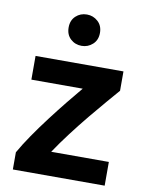

<svg xmlns="http://www.w3.org/2000/svg" viewBox="-84 -809 659 869"><g transform="rotate(10 245.0 -374.5)"><path d="M36 0V-79Q58 -118 89 -163Q120 -208 155 -254Q190 -300 223.5 -341.5Q257 -383 284 -415H48V-524H452V-435Q433 -413 401.5 -376.5Q370 -340 333 -295Q296 -250 259.5 -202Q223 -154 193 -109H458V0ZM245 -605Q215 -605 194 -624.5Q173 -644 173 -677Q173 -710 194 -729.5Q215 -749 245 -749Q274 -749 295.5 -729.5Q317 -710 317 -677Q317 -644 295.5 -624.5Q274 -605 245 -605Z"/></g></svg>

Font: Ubuntu Sans
Style: Bold
Weight: 700
Designer: Dalton Maag Ltd
Foundry: Dalton Maag Ltd
Version: Version 1.006; ttfautohint (v1.8.4.7-5d5b)